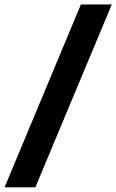

<svg xmlns="http://www.w3.org/2000/svg" viewBox="-25 -694 508 839"><path d="M129.5 124.5H-5L328.5 -674.5H463.5Z"/></svg>

Font: Anek Malayalam
Style: Bold
Weight: 700
Version: Version 1.003